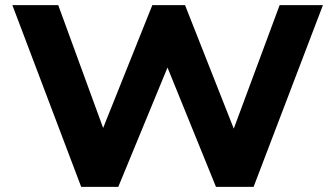

<svg xmlns="http://www.w3.org/2000/svg" viewBox="-20 -725 1300 745"><path d="M295 0 28 -705H206L395 -188H364L571 -705H698L902 -188H873L1065 -705H1233L964 0H818L623 -480H637L439 0Z"/></svg>

Font: Nunito Sans 10pt SemiExpanded ExtraBold
Style: Regular
Weight: 800
Width: 6
Designer: Vernon Adams
Foundry: Vernon Adams
Version: Version 3.101;gftools[0.9.27]